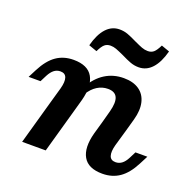

<svg xmlns="http://www.w3.org/2000/svg" viewBox="-116 -742 863 868"><g transform="rotate(20 315.5 -308.0)"><path d="M129.4 -358.6Q112.4 -358.6 99.4 -348.6Q86.3 -338.6 75.5 -318.1L59.2 -286H2L22.7 -326.3Q50 -379.3 85.2 -403.7Q120.3 -428 167.7 -428Q236.1 -428 260 -385.8Q283.9 -343.6 264.1 -269.7L246.9 -208.2H133.4L155.7 -286.7Q165 -320.9 158.7 -339.8Q152.4 -358.6 129.4 -358.6ZM133.4 -208.2H246.9L188.4 0H74.9ZM358.3 -357.8Q330.8 -357.8 307.1 -342.9Q283.4 -328 265.1 -298.2L252.1 -328.3Q279.8 -378 319.6 -403Q359.4 -428 409.3 -428Q454.5 -428 483 -408.4Q511.6 -388.8 520.3 -352.4Q528.9 -316.1 515.6 -268.4L498.8 -208.2H385.3L400.8 -265.4Q413.2 -311.8 402.8 -334.8Q392.3 -357.8 358.3 -357.8ZM502.5 -57.8Q519.4 -57.8 532.6 -67.8Q545.9 -77.8 556.4 -98.3L572.6 -130.3H629.9L609.1 -90Q581.8 -37 546.7 -12.7Q511.5 11.6 464.2 11.6Q395.7 11.6 371.8 -30.6Q347.9 -72.8 367.8 -146.7L385.3 -208.2H498.8L476.1 -129.7Q466.9 -95.5 473.2 -76.6Q479.5 -57.8 502.5 -57.8ZM368.6 -523.9Q343.4 -535.4 329.9 -540.4Q316.4 -545.4 302.5 -545.4Q285.6 -545.4 274.4 -535.9Q263.1 -526.3 250.4 -500.1L210.8 -514.1Q225.6 -570.2 252.2 -599.3Q278.8 -628.4 316.3 -628.4Q337 -628.4 355.7 -621.6Q374.3 -614.8 400.7 -601.7Q424.4 -590.5 438.8 -585.1Q453.3 -579.7 467.5 -579.7Q484.5 -579.7 495.7 -589.2Q506.9 -598.8 519.7 -625L559.2 -611Q544.5 -555 517.8 -525.9Q491.2 -496.7 453.8 -496.7Q433.1 -496.7 414 -503.7Q395 -510.7 368.6 -523.9Z"/></g></svg>

Font: Playfair Micro SmCond SmLight
Style: Italic
Weight: 360
Width: 4
Italic angle: -15.6°
Designer: Claus Eggers Sørensen
Foundry: Claus Eggers Sørensen
Version: Version 2.203;Glyphs 3.3 (3326)